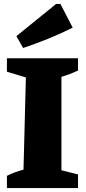

<svg xmlns="http://www.w3.org/2000/svg" viewBox="-20 -952 433 972"><path d="M15 0V-62Q55 -82 99 -93L111 -560L15 -589V-657H375V-595Q335 -576 291 -563V-90L375 -69V0ZM97 -709 63 -769 264 -932H286L348 -812Q286 -781 224 -756Q162 -731 97 -709Z"/></svg>

Font: Piazzolla ExtraBold
Style: Regular
Weight: 800
Designer: Juan Pablo del Peral
Foundry: Huerta Tipografica
Version: Version 1.330